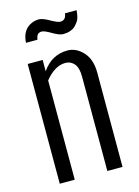

<svg xmlns="http://www.w3.org/2000/svg" viewBox="-118 -841 655 906"><g transform="rotate(-15 210.0 -387.5)"><path d="M259.8 -737.8Q286.6 -737.8 290.5 -770.5H347.2Q344.2 -732.9 334 -718.3Q323.2 -703.1 314.5 -695.3Q305.7 -687.5 290.5 -682.6Q275.9 -677.7 257.3 -677.7Q239.3 -677.7 207 -696.8Q174.8 -715.8 162.1 -715.8Q149.4 -715.8 142.6 -709Q135.7 -702.1 132.8 -683.6H76.7Q80.1 -746.1 127 -767.1Q144.5 -774.9 163.1 -774.9Q181.6 -774.9 213.9 -756.3Q246.1 -737.8 259.8 -737.8ZM255.9 -598.1Q298.8 -597.7 332 -561.5Q365.2 -525.4 365.2 -459.5V0H291V-460.9Q291 -504.9 273.9 -524.4Q256.8 -543.9 231.4 -543.9Q179.2 -543.9 131.8 -484.9V0H58.6V-585H131.8V-529.8Q178.7 -598.1 255.9 -598.1Z"/></g></svg>

Font: Oswald-Light
Style: Light
Weight: 300
Designer: vernon adams
Foundry: vernon adams
Version: Version ; ttfautohint (v0.92.18-e454-dirty) -l 8 -r 50 -G 20